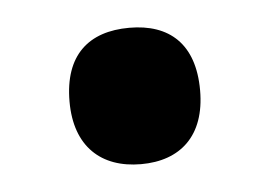

<svg xmlns="http://www.w3.org/2000/svg" viewBox="-28 -559 324 230"><g transform="rotate(-5 133.5 -444.0)"><path d="M55 -444C55 -390 86 -362 134 -362C181 -362 212 -389 212 -444C212 -500 182 -526 134 -526C85 -526 55 -500 55 -444Z"/></g></svg>

Font: Noto Sans Kannada UI Condensed
Style: Bold
Weight: 700
Width: 3
Designer: Jelle Bosma - Monotype Design Team
Foundry: Monotype Imaging Inc.
Version: Version 2.005